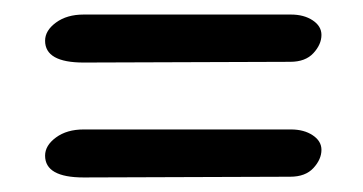

<svg xmlns="http://www.w3.org/2000/svg" viewBox="-20 -330 499 264"><path d="M95 -244Q42 -244 42 -274Q42 -288 57 -299Q72 -310 95 -310H380Q398 -310 410 -302Q422 -294 422 -282Q422 -269 411 -257Q400 -245 379 -245ZM95 -86Q42 -86 42 -116Q42 -130 57 -141Q72 -152 95 -152H380Q398 -152 410 -144Q422 -136 422 -124Q422 -111 411 -99Q400 -87 379 -87Z"/></svg>

Font: EB Garamond 08
Style: Regular
Weight: 400
Version: Version 0.016 ; ttfautohint (v1.5)